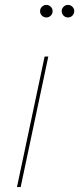

<svg xmlns="http://www.w3.org/2000/svg" viewBox="-20 -761 322 781"><path d="M49 0 161.5 -531H176.5L64 0ZM168.5 -690Q158 -690 150.5 -697.5Q143 -705 143 -715.5Q143 -726 150.5 -733.5Q158 -741 168.5 -741Q179 -741 186.5 -733.5Q194 -726 194 -715.5Q194 -705 186.5 -697.5Q179 -690 168.5 -690ZM256.5 -690Q246 -690 238.5 -697.5Q231 -705 231 -715.5Q231 -726 238.5 -733.5Q246 -741 256.5 -741Q267 -741 274.5 -733.5Q282 -726 282 -715.5Q282 -705 274.5 -697.5Q267 -690 256.5 -690Z"/></svg>

Font: Epilogue Thin
Style: Italic
Weight: 250
Italic angle: -12°
Designer: Tyler Finck
Foundry: Etcetera Type Co
Version: Version 2.112